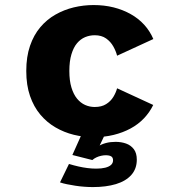

<svg xmlns="http://www.w3.org/2000/svg" viewBox="-20 -532 690 760"><path d="M350.5 11Q310.5 11 272 1.5Q233.5 -8 199.5 -27.8Q165.5 -47.5 139.5 -78.5Q113.5 -109.5 98.8 -152.2Q84 -195 84 -251Q84 -307.5 98.8 -350.5Q113.5 -393.5 139.5 -424.2Q165.5 -455 199.5 -474.2Q233.5 -493.5 272 -502.8Q310.5 -512 350.5 -512Q392.5 -512 429.5 -502.8Q466.5 -493.5 497.2 -476.2Q528 -459 550.8 -434Q573.5 -409 587 -377.5L443.5 -311.5Q439 -329.5 428.5 -348.2Q418 -367 400 -379.8Q382 -392.5 355 -392.5Q335 -392.5 317 -385Q299 -377.5 285 -361Q271 -344.5 262.8 -317.2Q254.5 -290 254.5 -251Q254.5 -212.5 262.8 -185.5Q271 -158.5 285 -141.5Q299 -124.5 317 -116.5Q335 -108.5 355 -108.5Q382 -108.5 400 -119.8Q418 -131 428.5 -148.2Q439 -165.5 443.5 -182.5L586.5 -116.5Q572.5 -87.5 550 -63.8Q527.5 -40 497 -23.5Q466.5 -7 429.8 2Q393 11 350.5 11ZM348 208.5Q332 208.5 314.2 207.2Q296.5 206 278.5 203.2Q260.5 200.5 244.8 197.2Q229 194 217.5 190L253 117Q273 123 290.8 127Q308.5 131 325.8 133.2Q343 135.5 361 135.5Q381.5 135.5 396.5 131.8Q411.5 128 419.5 120.8Q427.5 113.5 427.5 102.5Q427.5 91.5 420.2 87Q413 82.5 398 82.5Q391 82.5 381 84.5Q371 86.5 361.5 91Q352 95.5 345.5 101.5L266.5 81.5L303 0H395.5L359 76.5L352.5 64.5Q358 54.5 370.2 46.5Q382.5 38.5 399.8 34Q417 29.5 437.5 29.5Q460 29.5 479 36.2Q498 43 509.8 58.5Q521.5 74 521.5 100Q521.5 136 499.8 160.5Q478 185 438.8 196.8Q399.5 208.5 348 208.5Z"/></svg>

Font: Trispace Thin
Style: Bold
Weight: 700
Version: Version 1.210